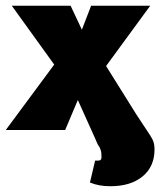

<svg xmlns="http://www.w3.org/2000/svg" viewBox="-31 -451 556 666"><path d="M281 182 299 106Q299 106 310 106Q321 106 321 95Q321 79 319.5 73.5Q318 68 314 59Q307 50 298 27L239 -104L195 0H-11L157 -227L10 -431H214L253 -348L285 -431H490L337 -222L442 -54Q445 -49 473 -7Q493 22 499 35Q505 48 505 67Q505 127 463.5 161Q422 195 352 195Q311 195 281 182Z"/></svg>

Font: Ysabeau Heavy
Style: Regular
Weight: 800
Designer: Christian Thalmann (Catharsis Fonts)
Version: Version 0.003